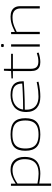

<svg xmlns="http://www.w3.org/2000/svg" viewBox="1277 -2035 968 3562"><g transform="rotate(-90 1761.0 -254.0)"><path d="M95 210V-535H134L135 -447Q209 -497 271 -519.5Q333 -542 397 -542Q508 -542 569.5 -473.5Q631 -405 631 -282Q631 -183 596.5 -118Q562 -53 493 -21.5Q424 10 319 10Q279 10 234.5 5Q190 0 137 -10V210ZM317 -22Q409 -22 469 -49.5Q529 -77 559 -134Q589 -191 589 -281Q589 -352 564.5 -402.5Q540 -453 494.5 -479.5Q449 -506 386 -506Q346 -506 307 -497Q268 -488 227 -467.5Q186 -447 137 -414V-43Q190 -33 235 -27.5Q280 -22 317 -22Z M745 -267Q745 -336 761 -388Q777 -440 812.5 -474Q848 -508 906 -525Q964 -542 1047 -542Q1131 -542 1189 -525Q1247 -508 1282 -474Q1317 -440 1333 -388Q1349 -336 1349 -267Q1349 -195 1331.5 -142.5Q1314 -90 1277.5 -56.5Q1241 -23 1184 -6.5Q1127 10 1047 10Q968 10 911 -6.5Q854 -23 817.5 -56.5Q781 -90 763 -142.5Q745 -195 745 -267ZM787 -267Q787 -184 813.5 -130Q840 -76 898 -49.5Q956 -23 1047 -23Q1139 -23 1196.5 -49.5Q1254 -76 1280.5 -130Q1307 -184 1307 -267Q1307 -348 1283 -401.5Q1259 -455 1202 -481.5Q1145 -508 1047 -508Q950 -508 893 -481.5Q836 -455 811.5 -401.5Q787 -348 787 -267Z M1748 10Q1684 10 1632 -5.5Q1580 -21 1542.5 -53Q1505 -85 1484.5 -134Q1464 -183 1464 -250Q1464 -330 1489.5 -386Q1515 -442 1559 -476Q1603 -510 1660 -526Q1717 -542 1781 -542Q1907 -542 1970.5 -489Q2034 -436 2034 -322Q2034 -317 2034 -310Q2034 -303 2033 -297Q2011 -296 1963 -293Q1915 -290 1845.5 -286.5Q1776 -283 1690.5 -280.5Q1605 -278 1508 -278Q1507 -270 1507 -263Q1507 -256 1507 -248Q1507 -170 1538 -120.5Q1569 -71 1624 -47.5Q1679 -24 1752 -24Q1804 -24 1854.5 -29.5Q1905 -35 1948 -43Q1991 -51 2020 -57L2026 -24Q1996 -17 1952.5 -9Q1909 -1 1857 4.5Q1805 10 1748 10ZM1510 -309Q1600 -309 1680.5 -311Q1761 -313 1825.5 -316Q1890 -319 1933 -321.5Q1976 -324 1992 -326Q1991 -388 1968.5 -429Q1946 -470 1899 -489.5Q1852 -509 1779 -509Q1738 -509 1694 -500Q1650 -491 1611.5 -468Q1573 -445 1545.5 -406Q1518 -367 1510 -309Z M2390 10Q2336 10 2299 -8Q2262 -26 2243 -64Q2224 -102 2224 -162V-499H2087V-526L2224 -532L2230 -665H2266V-532H2544V-499H2266V-163Q2266 -93 2298 -59.5Q2330 -26 2401 -26Q2443 -26 2482 -34Q2521 -42 2559 -55L2566 -21Q2517 -5 2472 2.5Q2427 10 2390 10Z M2698 -667Q2681 -667 2675 -672Q2669 -677 2669 -693Q2669 -709 2674.5 -713.5Q2680 -718 2698 -718Q2716 -718 2721 -713.5Q2726 -709 2726 -693Q2726 -677 2721 -672Q2716 -667 2698 -667ZM2677 0V-532H2719V0Z M2909 0V-532H2948V-461Q2998 -485 3042 -503Q3086 -521 3132.5 -531.5Q3179 -542 3234 -542Q3297 -542 3340 -521.5Q3383 -501 3405 -462Q3427 -423 3427 -368V0H3385V-359Q3385 -428 3345.5 -467Q3306 -506 3222 -506Q3171 -506 3127.5 -496.5Q3084 -487 3041.5 -469.5Q2999 -452 2951 -428V0Z"/></g></svg>

Font: Georama Expanded ExtraLight
Style: Regular
Weight: 250
Width: 7
Designer: Jean-Baptiste Levee
Foundry: Production Type
Version: Version 1.001